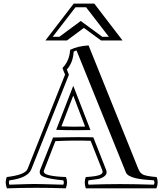

<svg xmlns="http://www.w3.org/2000/svg" viewBox="-20 -1009 898 1053"><path d="M823.7 -20Q796.4 -21.5 770.8 -24.2Q745.1 -26.9 724.1 -31.7Q703.1 -36.6 688.7 -44.7Q674.3 -52.7 669.9 -64.9L399.9 -731.9Q391.6 -731.4 383.8 -725.1Q380.4 -664.6 346.7 -627.9L357.9 -599.1L151.9 -81.1Q132.3 -32.2 31.7 -20Q28.8 -13.2 28.8 -7.8Q28.8 -2 31.7 3.9Q87.4 2 121.3 1Q155.3 0 168 0Q179.2 0 219 1Q258.8 2 327.1 3.9Q330.1 -2 330.1 -7.8Q330.1 -13.2 327.1 -20Q286.6 -23.9 261.2 -28.6Q235.8 -33.2 221.7 -38.6Q207.5 -43.9 202.6 -50.5Q197.8 -57.1 197.8 -65.4Q197.8 -70.8 199.7 -76.2L271 -254.9Q325.2 -255.9 358.6 -256.3Q392.1 -256.8 404.8 -256.8Q432.6 -256.8 454.3 -256.6Q476.1 -256.3 491.7 -255.9L562.5 -76.2Q564.9 -68.8 564.9 -64.9Q564.9 -51.8 551.5 -41.5Q538.1 -31.2 518.6 -27.3L465.8 -20Q462.9 -13.2 462.9 -7.8Q462.9 -2 465.8 3.9Q507.3 2.4 550 1.5Q592.8 0.5 637.7 0.5Q682.6 0.5 728.8 1.5Q774.9 2.4 823.7 3.9Q827.1 -2.9 827.1 -7.8Q827.1 -10.7 826.2 -13.7Q825.2 -16.6 823.7 -20ZM404.8 -294.9Q334 -294.9 288.1 -296.9L380.9 -536.1H382.8L476.1 -295.9Q449.7 -294.9 404.8 -294.9ZM381.8 -484.9 316.9 -315.9Q376 -313 446.8 -314.9ZM838.9 -38.1Q851.1 -8.8 837.9 23.9H450.7Q439 -9.8 450.7 -38.1Q503.9 -41 525.9 -49.1Q547.9 -57.1 541 -75.2L477.1 -236.8Q386.7 -240.2 283.7 -234.9L220.7 -73.2Q217.8 -64.9 225.3 -58.3Q232.9 -51.8 250 -47.9Q267.1 -43.9 290 -41.5Q313 -39.1 341.8 -38.1Q354 -8.8 340.8 23.9Q180.7 18.1 18.1 23.9Q4.9 -8.8 17.1 -38.1Q117.7 -49.8 130.9 -82L336.9 -600.1Q335 -604 329.3 -617.9Q323.7 -631.8 322.8 -636.2Q360.8 -674.8 364.7 -735.8Q407.7 -756.8 465.8 -759.8L739.7 -80.1Q749 -57.1 769 -49.6Q789.1 -42 838.9 -38.1ZM305.2 -807.1 422.9 -894 541 -807.1H577.1L452.1 -969.2H394L269 -807.1ZM534.2 -787.1 439.9 -856 347.2 -787.1H229L384.3 -989.3H497.1L651.9 -787.1Z"/></svg>

Font: Jacques Francois Shadow
Style: Regular
Weight: 400
Designer: Alexei Vanyashin, Nikita Kanarev (i@xarsok.ru)
Foundry: Cyreal (www.cyreal.org)
Version: Version 1.003